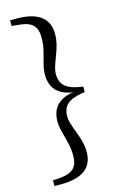

<svg xmlns="http://www.w3.org/2000/svg" viewBox="-142 -841 660 1072"><g transform="rotate(-15 188.0 -305.0)"><path d="M332 -321V-289Q282 -283 253.5 -269Q225 -255 213.5 -233.5Q202 -212 202 -185Q202 -163 210 -137.5Q218 -112 229 -84Q240 -56 248 -25.5Q256 5 256 37Q256 105 209.5 139.5Q163 174 72 174H33V141L68 139Q130 134 154 110Q178 86 178 38Q178 -2 169 -39Q160 -76 151 -109Q142 -142 142 -171Q142 -208 157 -238Q172 -268 208 -287Q244 -306 308 -308V-301Q244 -304 208 -322.5Q172 -341 157 -371.5Q142 -402 142 -438Q142 -468 151 -501Q160 -534 169 -570.5Q178 -607 178 -646Q178 -695 154 -719Q130 -743 68 -748L33 -751V-784H72Q163 -784 209.5 -749Q256 -714 256 -646Q256 -614 248 -583.5Q240 -553 229 -525.5Q218 -498 210 -472.5Q202 -447 202 -425Q202 -398 213.5 -376.5Q225 -355 253.5 -341Q282 -327 332 -321Z"/></g></svg>

Font: Noto Serif KR ExtraLight Medium
Style: Regular
Weight: 500
Version: Version 2.002-H1;hotconv 1.1.0;makeotfexe 2.6.0